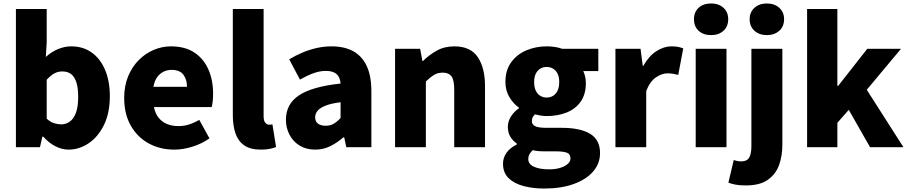

<svg xmlns="http://www.w3.org/2000/svg" viewBox="-20 -851 5248 1110"><path d="M376 14Q339 14 301 -5Q263 -24 230 -61H225L211 0H72V-799H250V-607L245 -522Q277 -551 315 -567Q353 -583 392 -583Q460 -583 510 -547.5Q560 -512 587.5 -447Q615 -382 615 -295Q615 -197 580.5 -127.5Q546 -58 491.5 -22Q437 14 376 14ZM334 -132Q361 -132 383.5 -148Q406 -164 419 -199Q432 -234 432 -291Q432 -341 422 -373.5Q412 -406 392 -422Q372 -438 340 -438Q315 -438 294 -426.5Q273 -415 250 -390V-165Q270 -146 292 -139Q314 -132 334 -132Z M988 14Q906 14 840.5 -21.5Q775 -57 736.5 -124Q698 -191 698 -285Q698 -354 720.5 -409Q743 -464 781.5 -503Q820 -542 868.5 -562.5Q917 -583 968 -583Q1050 -583 1104 -547Q1158 -511 1185 -449Q1212 -387 1212 -309Q1212 -285 1209.5 -264Q1207 -243 1204 -232H870Q878 -193 898 -169Q918 -145 947 -133.5Q976 -122 1012 -122Q1043 -122 1072 -131Q1101 -140 1132 -158L1191 -51Q1147 -20 1092.5 -3Q1038 14 988 14ZM867 -349H1061Q1061 -391 1040.5 -419Q1020 -447 971 -447Q947 -447 925.5 -436.5Q904 -426 888.5 -404.5Q873 -383 867 -349Z M1488 14Q1427 14 1391.5 -11Q1356 -36 1341 -81Q1326 -126 1326 -185V-799H1504V-179Q1504 -151 1514.5 -140.5Q1525 -130 1535 -130Q1540 -130 1544 -130.5Q1548 -131 1555 -132L1576 -1Q1562 5 1540 9.5Q1518 14 1488 14Z M1802 14Q1750 14 1712 -9.5Q1674 -33 1653.5 -72.5Q1633 -112 1633 -159Q1633 -249 1708 -299.5Q1783 -350 1949 -368Q1947 -391 1938 -407.5Q1929 -424 1910.5 -432.5Q1892 -441 1863 -441Q1829 -441 1793 -428Q1757 -415 1714 -391L1652 -508Q1690 -531 1729.5 -547.5Q1769 -564 1811 -573.5Q1853 -583 1897 -583Q1971 -583 2022 -555Q2073 -527 2100 -469.5Q2127 -412 2127 -323V0H1982L1970 -57H1965Q1930 -26 1889.5 -6Q1849 14 1802 14ZM1863 -124Q1890 -124 1910 -136Q1930 -148 1949 -169V-260Q1894 -253 1861.5 -240Q1829 -227 1815.5 -210Q1802 -193 1802 -173Q1802 -148 1818.5 -136Q1835 -124 1863 -124Z M2264 0V-569H2409L2422 -498H2425Q2460 -533 2504.5 -558Q2549 -583 2607 -583Q2700 -583 2742 -521Q2784 -459 2784 -352V0H2606V-330Q2606 -389 2590 -410Q2574 -431 2540 -431Q2510 -431 2489 -418Q2468 -405 2442 -380V0Z M3126 239Q3061 239 3006.5 224.5Q2952 210 2920 178.5Q2888 147 2888 96Q2888 61 2908 32.5Q2928 4 2968 -16V-21Q2946 -36 2931 -59.5Q2916 -83 2916 -119Q2916 -149 2934 -177.5Q2952 -206 2980 -225V-229Q2949 -250 2925.5 -288.5Q2902 -327 2902 -377Q2902 -446 2936 -492Q2970 -538 3024.5 -560.5Q3079 -583 3140 -583Q3165 -583 3188 -579.5Q3211 -576 3230 -569H3439V-440H3352Q3358 -428 3362.5 -409.5Q3367 -391 3367 -371Q3367 -305 3336.5 -262.5Q3306 -220 3254.5 -200Q3203 -180 3140 -180Q3126 -180 3109 -182.5Q3092 -185 3073 -190Q3064 -181 3059.5 -173Q3055 -165 3055 -150Q3055 -131 3074 -121.5Q3093 -112 3139 -112H3229Q3334 -112 3391.5 -77.5Q3449 -43 3449 34Q3449 94 3409.5 140Q3370 186 3297.5 212.5Q3225 239 3126 239ZM3140 -287Q3161 -287 3177.5 -297Q3194 -307 3203.5 -327Q3213 -347 3213 -377Q3213 -406 3203.5 -425Q3194 -444 3177.5 -454Q3161 -464 3140 -464Q3120 -464 3103.5 -454Q3087 -444 3077.5 -425Q3068 -406 3068 -377Q3068 -347 3077.5 -327Q3087 -307 3103.5 -297Q3120 -287 3140 -287ZM3154 128Q3191 128 3218.5 119.5Q3246 111 3262 97Q3278 83 3278 65Q3278 39 3256.5 31.5Q3235 24 3195 24H3141Q3110 24 3092 22.5Q3074 21 3060 17Q3047 29 3040.5 41.5Q3034 54 3034 68Q3034 98 3067 113Q3100 128 3154 128Z M3538 0V-569H3683L3696 -470H3699Q3731 -527 3774.5 -555Q3818 -583 3861 -583Q3887 -583 3902.5 -579.5Q3918 -576 3930 -571L3901 -418Q3885 -422 3871 -424.5Q3857 -427 3838 -427Q3807 -427 3772.5 -404Q3738 -381 3716 -325V0Z M4002 0V-569H4180V0ZM4091 -648Q4046 -648 4019 -673Q3992 -698 3992 -740Q3992 -781 4019 -806Q4046 -831 4091 -831Q4135 -831 4162.5 -806Q4190 -781 4190 -740Q4190 -698 4162.5 -673Q4135 -648 4091 -648Z M4293 221Q4256 221 4232.5 216.5Q4209 212 4191 205L4222 74Q4233 78 4244 80Q4255 82 4266 82Q4298 82 4311 60.5Q4324 39 4324 -7V-569H4503V-13Q4503 50 4484 103Q4465 156 4419 188.5Q4373 221 4293 221ZM4413 -648Q4370 -648 4342 -673Q4314 -698 4314 -740Q4314 -781 4342 -806Q4370 -831 4413 -831Q4457 -831 4485 -806Q4513 -781 4513 -740Q4513 -698 4485 -673Q4457 -648 4413 -648Z M4646 0V-799H4821V-355H4826L4994 -569H5189L4991 -332L5203 0H5010L4887 -216L4821 -141V0Z"/></svg>

Font: Noto Sans SC Thin Black
Style: Regular
Weight: 900
Version: Version 2.004-H2;hotconv 1.0.118;makeotfexe 2.5.65603